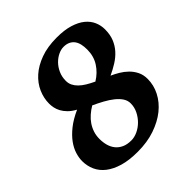

<svg xmlns="http://www.w3.org/2000/svg" viewBox="-189 -824 977 977"><g transform="rotate(-45 299.0 -335.5)"><path d="M397.9 -184.1Q397.9 -204.6 386 -222.7Q374 -240.7 353.8 -256.8Q333.5 -272.9 307.1 -287.4Q280.8 -301.8 252 -314.9Q231.4 -302.7 213.9 -287.4Q196.3 -272 183.8 -253.7Q171.4 -235.4 164.3 -214.1Q157.2 -192.9 157.2 -168Q157.2 -143.1 163.3 -121.3Q169.4 -99.6 182.6 -83.3Q195.8 -66.9 216.6 -57.4Q237.3 -47.9 267.1 -47.9Q289.1 -47.9 312.3 -58.6Q335.4 -69.3 354.5 -88.1Q373.5 -106.9 385.7 -131.6Q397.9 -156.2 397.9 -184.1ZM435.1 -534.2Q435.1 -555.2 431.2 -572.5Q427.2 -589.8 418.2 -602.3Q409.2 -614.7 394.5 -621.8Q379.9 -628.9 358.9 -628.9Q340.8 -628.9 320.8 -619.4Q300.8 -609.9 283.9 -592.8Q267.1 -575.7 256.1 -551.5Q245.1 -527.3 245.1 -498Q245.1 -480 252.4 -465.1Q259.8 -450.2 273.2 -437Q286.6 -423.8 305.9 -412.1Q325.2 -400.4 349.1 -389.2Q388.2 -413.1 411.6 -449.5Q435.1 -485.8 435.1 -534.2ZM571.8 -543Q571.8 -504.9 560.1 -476.1Q548.3 -447.3 528.3 -425.3Q508.3 -403.3 481.4 -386.5Q454.6 -369.6 424.8 -356Q444.8 -347.2 466.3 -334.5Q487.8 -321.8 505.9 -304.2Q523.9 -286.6 535.4 -263.7Q546.9 -240.7 546.9 -210.9Q546.9 -166 525.9 -125Q504.9 -84 466.1 -52.7Q427.2 -21.5 372.3 -2.7Q317.4 16.1 249 16.1Q188 16.1 144 3.2Q100.1 -9.8 71.3 -32.2Q42.5 -54.7 28.8 -85.2Q15.1 -115.7 15.1 -150.9Q15.1 -174.3 23.4 -201.2Q31.7 -228 51 -254.6Q70.3 -281.2 102.3 -306.9Q134.3 -332.5 182.1 -354Q157.2 -367.7 141.8 -383.3Q126.5 -398.9 117.9 -414.8Q109.4 -430.7 106.2 -446.3Q103 -461.9 103 -476.1Q103 -515.6 119.6 -553.5Q136.2 -591.3 169.2 -620.8Q202.1 -650.4 252 -668.7Q301.8 -687 368.2 -687Q423.3 -687 461.9 -675Q500.5 -663.1 524.9 -643.1Q549.3 -623 560.5 -597.2Q571.8 -571.3 571.8 -543Z"/></g></svg>

Font: Charis SIL APac
Style: Bold Italic
Weight: 700
Italic angle: -11°
Foundry: SIL International
Version: Version 5.000